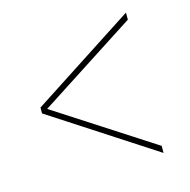

<svg xmlns="http://www.w3.org/2000/svg" viewBox="-78 -672 621 629"><g transform="rotate(-15 232.5 -357.0)"><path d="M402 -119 51 -347V-367L402 -595V-571L71 -357L402 -143Z"/></g></svg>

Font: Noto Serif Display Condensed
Style: Italic
Weight: 400
Width: 3
Italic angle: -12°
Designer: Monotype Design Team
Foundry: Monotype Imaging Inc.
Version: Version 2.009